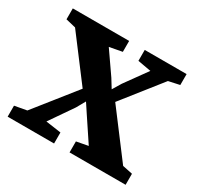

<svg xmlns="http://www.w3.org/2000/svg" viewBox="-124 -695 859 838"><g transform="rotate(30 305.0 -276.0)"><path d="M68.5 -66.5 230 -269.5 67.5 -484.5 17.5 -496.5V-551.5H301.5V-496.5L237.5 -484.5L314.5 -373.5L341 -330.5L367 -373.5L447 -484.5L380 -496.5V-551.5H591V-496.5L535.5 -484.5L382 -290.5L551.5 -66L602 -55.5V0H319.5V-55.5L378 -66.5L300.5 -183L270.5 -228.5L245.5 -184L164.5 -66.5L241.5 -55.5V0H7.5V-55.5Z"/></g></svg>

Font: Merriweather 28pt
Style: Bold
Weight: 700
Version: Version 2.100